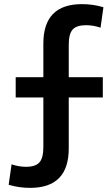

<svg xmlns="http://www.w3.org/2000/svg" viewBox="-20 -790 543 930"><path d="M22 105 36 6Q72 18 106 18Q152 18 171 -3.5Q190 -25 190 -77V-318H56V-416H190V-579Q190 -770 377 -770Q431 -770 481 -755L467 -656Q431 -668 397 -668Q351 -668 332 -647Q313 -626 313 -573V-416H478V-318H313V-71Q313 120 126 120Q72 120 22 105Z"/></svg>

Font: Enso SemiBold
Style: Regular
Weight: 600
Designer: Coji Morishita
Foundry: UNDERFOREST DESIGN
Version: Version 1.000